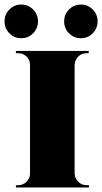

<svg xmlns="http://www.w3.org/2000/svg" viewBox="-49 -824 449 844"><path d="M279 -600V0H83V-600ZM86 -62V0H21V-10Q21 -10 26 -10Q31 -10 32 -10Q52 -10 67.5 -25Q83 -40 83 -62ZM277 -62H279Q280 -40 295 -25Q310 -10 331 -10Q331 -10 336 -10Q341 -10 342 -10V0H277ZM277 -538V-600H341V-590Q341 -590 336.5 -590Q332 -590 331 -590Q310 -590 295 -575.5Q280 -561 279 -538ZM86 -538H83Q83 -561 67.5 -575.5Q52 -590 32 -590Q31 -590 26 -590Q21 -590 21 -590V-600H86ZM44 -656Q14 -656 -7.5 -677.5Q-29 -699 -29 -730Q-29 -761 -7.5 -782.5Q14 -804 44 -804Q75 -804 96.5 -782.5Q118 -761 118 -730Q118 -699 96.5 -677.5Q75 -656 44 -656ZM307 -656Q276 -656 254.5 -677.5Q233 -699 233 -730Q233 -761 254.5 -782.5Q276 -804 307 -804Q337 -804 358.5 -782.5Q380 -761 380 -730Q380 -699 358.5 -677.5Q337 -656 307 -656Z"/></svg>

Font: Cinzel Black
Style: Regular
Weight: 900
Designer: Natanael Gama
Version: Version 2.000